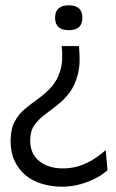

<svg xmlns="http://www.w3.org/2000/svg" viewBox="-20 -544 438 725"><path d="M278 -370Q285 -306 274 -263.5Q263 -221 242 -193.5Q221 -166 195.5 -146.5Q170 -127 147 -109.5Q124 -92 109 -70Q94 -48 94 -13Q94 37 128.5 64.5Q163 92 218 92Q241 92 267 86Q293 80 321 64.5Q349 49 379 23L386 99Q360 121 330.5 134.5Q301 148 271.5 154.5Q242 161 215 161Q175 161 139.5 150.5Q104 140 77.5 118.5Q51 97 35.5 64.5Q20 32 20 -11Q20 -56 35.5 -85Q51 -114 75.5 -134Q100 -154 126 -172.5Q152 -191 174 -215.5Q196 -240 207.5 -276.5Q219 -313 213 -370ZM240 -524Q265 -524 278 -512.5Q291 -501 291 -477Q291 -453 278 -441.5Q265 -430 240 -430Q215 -430 201.5 -441.5Q188 -453 188 -477Q188 -524 240 -524Z"/></svg>

Font: Bricolage Grotesque 48pt Condensed ExtraBold Light
Style: Regular
Weight: 300
Version: Version 1.000;gftools[0.9.30]